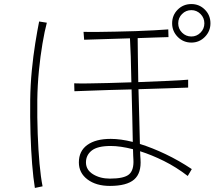

<svg xmlns="http://www.w3.org/2000/svg" viewBox="-20 -896 1058 947"><path d="M926 -62 906 -28Q849 -72 788.5 -102Q728 -132 671 -150Q672 -136 672 -126Q672 -116 673 -111Q678 -42 641.5 -10.5Q605 21 522 21Q454 21 411.5 -11Q369 -43 369 -95Q369 -151 410.5 -181Q452 -211 526 -211Q575 -211 635 -196Q634 -247 632.5 -316Q631 -385 629 -455Q571 -454 516 -452Q461 -450 416.5 -448.5Q372 -447 347 -446L346 -485Q370 -484 414 -484.5Q458 -485 514 -486.5Q570 -488 628 -490Q627 -558 625 -616.5Q623 -675 621 -707Q554 -705 492 -703Q430 -701 395 -700L392 -739Q419 -738 461 -738.5Q503 -739 551.5 -740Q600 -741 649 -742.5Q698 -744 740 -746.5Q782 -749 810 -751L811 -713Q784 -712 744 -711Q704 -710 659 -708Q659 -677 660 -618.5Q661 -560 662 -491Q740 -494 807.5 -497Q875 -500 908 -503V-464Q874 -463 807 -460.5Q740 -458 663 -456Q665 -382 667 -309.5Q669 -237 670 -186Q731 -167 797 -135.5Q863 -104 926 -62ZM638 -109Q637 -115 637 -128Q637 -141 636 -160Q605 -168 577.5 -172Q550 -176 526 -176Q461 -176 432.5 -153.5Q404 -131 404 -95Q404 -58 439 -36.5Q474 -15 522 -15Q592 -15 616.5 -36Q641 -57 638 -109ZM211 -784Q200 -743 189.5 -681Q179 -619 172 -547.5Q165 -476 164 -404Q163 -316 166 -235Q169 -154 175 -88Q181 -22 190 23L152 31Q144 -18 138.5 -86.5Q133 -155 130.5 -236.5Q128 -318 129 -404Q130 -478 137 -549.5Q144 -621 154 -683Q164 -745 173 -790ZM1018 -781Q1018 -742 990.5 -714Q963 -686 924 -686Q884 -686 856.5 -714Q829 -742 829 -781Q829 -821 856.5 -848.5Q884 -876 924 -876Q963 -876 990.5 -848.5Q1018 -821 1018 -781ZM988 -781Q988 -808 969 -827Q950 -846 924 -846Q897 -846 878 -827Q859 -808 859 -781Q859 -754 878 -735Q897 -716 924 -716Q950 -716 969 -735Q988 -754 988 -781Z"/></svg>

Font: Zen Kaku Gothic Antique Light
Style: Regular
Weight: 300
Designer: Yoshimichi Ohira
Foundry: Positype
Version: Version 1.001